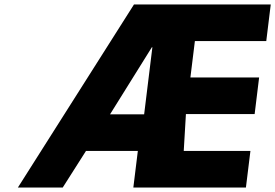

<svg xmlns="http://www.w3.org/2000/svg" viewBox="-20 -845 1240 865"><path d="M367.4 -165H601L580.7 0H1087.9L1108.2 -165H807.8L817.6 -331H1127.2L1147.4 -496H837.8L858 -660H1179.6L1199.8 -825H583.7L60.5 0H262.5ZM629.4 -330H475.8L664.1 -632H666.5Z"/></svg>

Font: Hussar
Style: BdSuprExtOblOne
Weight: 700
Foundry: Cannot Into Space Fonts
Version: Version 2.00